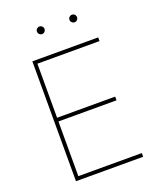

<svg xmlns="http://www.w3.org/2000/svg" viewBox="-162 -998 903 1095"><g transform="rotate(-20 289.5 -450.0)"><path d="M106.4 0V-727.5H505.9V-705.1H128.9V-377H481.4V-354.5H128.9V-22.5H514.2V0ZM409.2 -854.5Q399.9 -854.5 393.1 -861.3Q386.2 -868.2 386.2 -877.4Q386.2 -887.2 393.1 -893.8Q399.9 -900.4 409.2 -900.4Q418.9 -900.4 425.5 -893.6Q432.1 -886.7 432.1 -877.4Q432.1 -868.2 425.5 -861.3Q418.9 -854.5 409.2 -854.5ZM211.9 -854.5Q202.6 -854.5 195.8 -861.3Q189 -868.2 189 -877.4Q189 -887.2 195.8 -893.8Q202.6 -900.4 211.9 -900.4Q221.7 -900.4 228.3 -893.6Q234.9 -886.7 234.9 -877.4Q234.9 -868.2 228.3 -861.3Q221.7 -854.5 211.9 -854.5Z"/></g></svg>

Font: Inter 18pt Thin
Style: Regular
Weight: 250
Designer: Rasmus Andersson
Foundry: rsms
Version: Version 4.001;git-66647c0bb